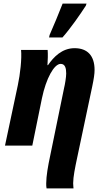

<svg xmlns="http://www.w3.org/2000/svg" viewBox="-20 -816 573 1076"><path d="M255 -606H330C376 -658 428 -733 461 -784L465 -796H331C311 -744 279 -668 258 -620ZM241 240H392C392 234 390 226 390 211C390 175 401 122 412 70L497 -332C506 -375 510 -402 510 -424C510 -504 470 -546 398 -546C327 -546 280 -496 249 -451H246C248 -478 249 -513 247 -536H98C103 -489 93 -399 80 -339L8 0H161L215 -265C238 -376 283 -458 320 -458C345 -458 351 -434 351 -404C351 -384 344 -342 339 -322L261 58C249 114 239 171 239 212C239 221 239 232 241 240Z"/></svg>

Font: Noto Serif Condensed Extra
Style: Italic
Weight: 800
Width: 3
Italic angle: -12°
Designer: Monotype Design Team
Foundry: Monotype Imaging Inc.
Version: Version 1.901